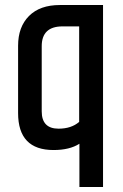

<svg xmlns="http://www.w3.org/2000/svg" viewBox="-20 -595 491 764"><path d="M295 -490H229Q146 -490 146 -411V-152Q146 -83 213 -83Q264 -83 295 -110ZM218 -575H390V149H296V-23Q257 2 193 2Q52 2 52 -145V-413Q52 -488 95.5 -531.5Q139 -575 218 -575Z"/></svg>

Font: Khand Medium
Style: Regular
Weight: 500
Designer: Devanagari: Sanchit Sawaria, Jyotish Sonowal; Latin: Satya Rajpurohit
Foundry: Indian Type Foundry
Version: Version 1.100;PS 1.0;hotconv 1.0.78;makeotf.lib2.5.61930; tt